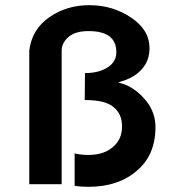

<svg xmlns="http://www.w3.org/2000/svg" viewBox="-20 -711 674 741"><path d="M544 -322Q580 -277 580 -220Q580 -165 561 -122Q543 -81 508 -52Q437 10 321 10Q291 10 268 6V-119Q292 -113 320 -113Q382 -113 416 -144Q451 -173 451 -223Q451 -271 419 -297Q388 -325 307 -325L308 -429Q363 -429 397 -452Q429 -473 429 -510Q429 -591 322 -591Q270 -591 244 -568Q218 -545 218 -516V0H93V-516Q103 -598 171 -645Q239 -692 328 -691Q417 -690 486 -643Q557 -596 557 -525Q557 -478 529 -446Q502 -413 449 -397L436 -393L449 -389Q501 -374 544 -322Z"/></svg>

Font: Karla Neue
Style: Bold
Weight: 700
Designer: Jonathan Pinhorn
Foundry: PYRS Fontlab Ltd. / Made with FontLab
Version: Version 1.000;PS 001.001;hotconv 1.0.56